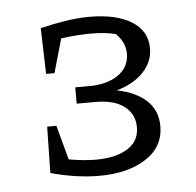

<svg xmlns="http://www.w3.org/2000/svg" viewBox="-37 -768 442 434"><g transform="rotate(-5 184.5 -551.0)"><path d="M64 -492H85L106 -414Q141 -408 167 -408Q212 -408 239 -424.5Q266 -441 266 -473Q266 -503 243 -520.5Q220 -538 179 -538H135V-575H167Q207 -575 232.5 -592.5Q258 -610 258 -641Q258 -666 237 -687Q213 -693 181 -693Q149 -693 113 -688L91 -611H72L69 -715Q97 -722 126 -726.5Q155 -731 181 -731Q241 -731 276 -709.5Q311 -688 311 -648Q311 -618 289 -594.5Q267 -571 228 -560Q272 -551 295.5 -528.5Q319 -506 319 -471Q319 -424 278 -397.5Q237 -371 172 -371Q120 -371 62 -387Z"/></g></svg>

Font: Piazzolla SC Light
Style: Regular
Weight: 300
Designer: Juan Pablo del Peral
Foundry: Huerta Tipografica
Version: Version 1.330